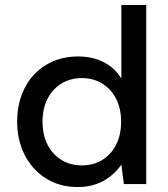

<svg xmlns="http://www.w3.org/2000/svg" viewBox="-20 -740 676 772"><path d="M292 12Q220 12 165 -22.5Q110 -57 79.5 -116.5Q49 -176 49 -251Q49 -327 79.5 -386.5Q110 -446 166 -479.5Q222 -513 294 -513Q353 -513 398 -489.5Q443 -466 468 -424V-720H568V0H478L468 -78Q452 -55 428 -34.5Q404 -14 370.5 -1Q337 12 292 12ZM309 -75Q356 -75 391.5 -97Q427 -119 447 -158.5Q467 -198 467 -251Q467 -303 447 -342.5Q427 -382 391 -404Q355 -426 309 -426Q263 -426 227 -404Q191 -382 171 -342.5Q151 -303 151 -251Q151 -198 171 -158.5Q191 -119 227 -97Q263 -75 309 -75Z"/></svg>

Font: DM Sans 17pt Medium
Style: Regular
Weight: 500
Version: Version 4.004;gftools[0.9.30]